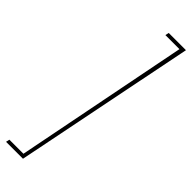

<svg xmlns="http://www.w3.org/2000/svg" viewBox="-321 -760 898 898"><g transform="rotate(45 128.0 -311.0)"><path d="M274 -760 94 138H-18L-14 120H79L249 -742H156L160 -760Z"/></g></svg>

Font: IBM Plex Sans Cond Thin
Style: Italic
Weight: 100
Width: 3
Italic angle: -11°
Designer: Mike Abbink, Paul van der Laan, Pieter van Rosmalen
Foundry: Bold Monday
Version: Version 1.3